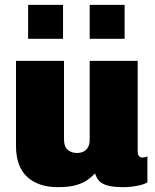

<svg xmlns="http://www.w3.org/2000/svg" viewBox="-20 -762 640 792"><path d="M218 10Q138 10 92 -32.5Q46 -75 46 -160V-511H244V-187Q244 -157 259.5 -144Q275 -131 297 -131Q312 -131 324 -136.5Q336 -142 343 -154.5Q350 -167 350 -187V-511H548V-138Q548 -123 554 -117.5Q560 -112 567 -112Q573 -112 577.5 -113Q582 -114 588 -117V-10Q575 -1 545.5 4.5Q516 10 490 10Q445 10 421 2.5Q397 -5 387 -18Q377 -31 372 -47Q360 -34 342.5 -21Q325 -8 296 1Q267 10 218 10ZM96 -602V-742H240V-602ZM350 -602V-742H494V-602Z"/></svg>

Font: Chivo Mono Black
Style: Regular
Weight: 900
Designer: Hector Gatti
Foundry: Omnibus-Type
Version: Version 1.008